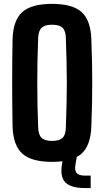

<svg xmlns="http://www.w3.org/2000/svg" viewBox="-20 -829 540 994"><path d="M249.5 9Q142.5 9 95 -34Q47.5 -77 45 -177Q44 -238.5 43.5 -293.2Q43 -348 43 -400.8Q43 -453.5 43.5 -508.2Q44 -563 45 -623.5Q47.5 -723.5 95 -766.2Q142.5 -809 249.5 -809Q355.5 -809 402.8 -766.2Q450 -723.5 453 -623.5Q455.5 -563 456.5 -508.2Q457.5 -453.5 457.5 -400.5Q457.5 -347.5 456.5 -292.8Q455.5 -238 453 -177Q450 -77 402.8 -34Q355.5 9 249.5 9ZM249.5 -99.5Q288 -99.5 304.2 -115.5Q320.5 -131.5 321 -170.5Q323 -231 324.5 -287.8Q326 -344.5 326 -400.2Q326 -456 324.5 -513Q323 -570 321 -630.5Q320.5 -668.5 304.2 -684.8Q288 -701 249.5 -701Q212 -701 195.2 -684.8Q178.5 -668.5 177.5 -630.5Q175 -570.5 174 -513.8Q173 -457 173 -401.2Q173 -345.5 174 -288.5Q175 -231.5 177.5 -170.5Q178.5 -131.5 195.2 -115.5Q212 -99.5 249.5 -99.5ZM449.5 144.5H419Q349 144.5 320 116.8Q291 89 300 27.5L307.5 -19.5H378L370 27.5Q366 55.5 377.8 67.8Q389.5 80 419 80H449.5Z"/></svg>

Font: Big Shoulders Text Thin ExtraBold
Style: Regular
Weight: 800
Version: Version 2.002